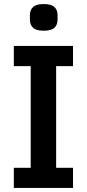

<svg xmlns="http://www.w3.org/2000/svg" viewBox="-20 -924 427 944"><path d="M48 0V-99H131V-599H48V-698H339V-599H256V-99H339V0ZM195 -773Q158 -773 142.5 -787.5Q127 -802 127 -827V-850Q127 -875 142.5 -889.5Q158 -904 195 -904Q232 -904 247.5 -889.5Q263 -875 263 -850V-827Q263 -802 247.5 -787.5Q232 -773 195 -773Z"/></svg>

Font: IBM Plex Sans Cond SmBld
Style: Regular
Weight: 600
Width: 3
Designer: Mike Abbink, Paul van der Laan, Pieter van Rosmalen
Foundry: Bold Monday
Version: Version 1.3